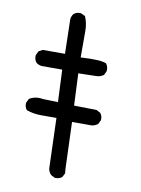

<svg xmlns="http://www.w3.org/2000/svg" viewBox="-89 -854 678 921"><g transform="rotate(10 250.0 -393.0)"><path d="M242 6 223 -4Q211 -18 209 -33L201 -278Q164 -278 126 -278Q88 -278 55 -290Q43 -304 45 -325L55 -345Q84 -363 123 -356L195 -354L188 -511H88Q72 -513 61 -522Q49 -536 51 -558L61 -578L80 -588H188L184 -756Q186 -772 195 -783Q209 -795 230 -793L251 -783Q265 -750 265 -713V-584Q363 -590 390 -577Q402 -561 399 -540L390 -521Q374 -509 354 -509L267 -507L274 -351L384 -349L403 -339Q415 -325 413 -304L403 -284Q389 -274 374 -272H278L286 -47L288 -23L278 -4Q264 8 242 6Z"/></g></svg>

Font: NaniFont Regular
Style: Regular
Weight: 400
Designer: Nanigashitei
Version: Version 1.036